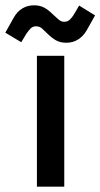

<svg xmlns="http://www.w3.org/2000/svg" viewBox="-63 -703 378 723"><path d="M76 0V-493H179V0ZM17 -544 -43 -580 -11 -637Q2 -660 21.5 -671.5Q41 -683 65 -683Q87 -683 103 -674.5Q119 -666 136 -649Q147 -639 157 -630Q167 -621 179 -621Q192 -621 200.5 -629.5Q209 -638 215 -648L235 -682L295 -645L263 -588Q250 -566 230.5 -554Q211 -542 187 -542Q165 -542 149 -550.5Q133 -559 116 -576Q105 -587 95.5 -595.5Q86 -604 73 -604Q60 -604 52 -595.5Q44 -587 37 -577Z"/></svg>

Font: Space Grotesk Light Medium
Style: Regular
Weight: 500
Version: Version 2.000